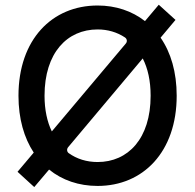

<svg xmlns="http://www.w3.org/2000/svg" viewBox="-20 -760 808 795"><path d="M384.2 9.9C572.4 9.9 711.6 -131 711.6 -363.6C711.6 -461.3 687.5 -542.6 644.9 -604L706.7 -677.6L637.4 -740.4L580.3 -672.6C526.6 -714.5 459.2 -737.2 384.2 -737.2C195.3 -737.2 56.5 -596.2 56.5 -363.6C56.5 -268.5 79.5 -189.3 119.7 -128.2L52.6 -48.7L121.8 14.6L183.2 -57.9C237.6 -13.8 306.5 9.9 384.2 9.9ZM384.2 -638.1C425.8 -638.1 464.5 -626.8 497.2 -605.1C506.4 -599.1 507.8 -587.4 500.7 -579.5L194.6 -215.9C175.4 -255.3 164.4 -305 164.4 -363.6C164.4 -541.5 258.2 -638.1 384.2 -638.1ZM384.2 -89.1C338.8 -89.1 297.9 -101.9 264.2 -126.1C256.4 -132.1 255.7 -143.5 262.8 -151.3L571 -518.1C592 -477.3 603.7 -425.4 603.7 -363.6C603.7 -185.7 509.9 -89.1 384.2 -89.1Z"/></svg>

Font: RA Harald Medium
Style: Regular
Weight: 500
Designer: Rasmus Andersson
Foundry: rsms
Version: Version 3.000;hotconv 1.0.109;makeotfexe 2.5.65596